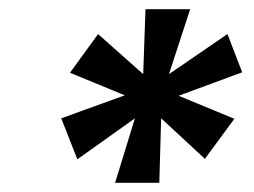

<svg xmlns="http://www.w3.org/2000/svg" viewBox="-20 -757 552 417"><path d="M230 -360 273 -500 148 -411 113 -500 251 -550 132 -599 193 -683 291 -596 296 -737H393L347 -596L474 -683L506 -600L368 -549L489 -499L425 -412L330 -500L326 -360Z"/></svg>

Font: DM Sans 20pt
Style: Bold Italic
Weight: 700
Italic angle: -10°
Version: Version 4.004;gftools[0.9.30]